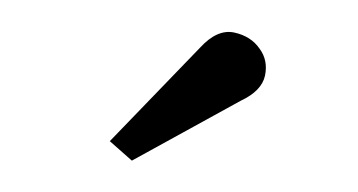

<svg xmlns="http://www.w3.org/2000/svg" viewBox="-26 -780 336 180"><g transform="rotate(-5 142.0 -690.0)"><path d="M92.5 -633.5 73.5 -653.5 165.5 -733.5Q183 -749.5 198.5 -744.8Q214 -740 221 -727.5Q228 -716 223.8 -702Q219.5 -688 199 -680.5Z"/></g></svg>

Font: Imbue 50pt Black
Style: Regular
Weight: 900
Designer: Tyler Finck
Foundry: Etcetera Type Company
Version: Version 1.102; ttfautohint (v1.8.3)